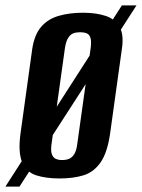

<svg xmlns="http://www.w3.org/2000/svg" viewBox="-54 -647 524 709"><path d="M-34 42 396 -627H450L18 42ZM166 12Q116 12 80 0.5Q44 -11 28 -47.5Q12 -84 22 -156L65 -466Q73 -519 98 -548Q123 -577 163 -588.5Q203 -600 252 -600Q302 -600 337 -588Q372 -576 388 -547Q404 -518 396 -466L353 -157Q343 -84 317.5 -47.5Q292 -11 254 0.5Q216 12 166 12ZM175 -56Q190 -56 201 -60.5Q212 -65 220 -77.5Q228 -90 231 -113L281 -471Q284 -495 280 -507.5Q276 -520 266 -524Q256 -528 242 -528Q228 -528 217 -524Q206 -520 198 -507.5Q190 -495 186 -471L136 -113Q133 -90 137.5 -77.5Q142 -65 152 -60.5Q162 -56 175 -56Z"/></svg>

Font: Alumni Sans Thin
Style: Bold Italic
Weight: 700
Italic angle: -8°
Version: Version 1.016